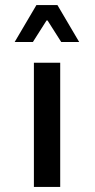

<svg xmlns="http://www.w3.org/2000/svg" viewBox="-20 -739 375 759"><path d="M114 0H218V-491H114ZM38 -573H110L164 -658H168L222 -573H293L207 -719H124Z"/></svg>

Font: Falling Sky
Style: Condensed
Weight: 400
Designer: Paul D. Hunt
Foundry: Adobe Systems Incorporated
Version: Version 1.02